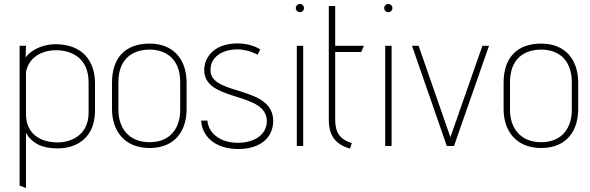

<svg xmlns="http://www.w3.org/2000/svg" viewBox="-20 -730 2948 960"><path d="M110 210V-65C141 -13 191 12 267 12C375 12 455 -51 455 -176V-314C455 -423 394 -509 257 -509C211 -509 146 -492 108 -443L110 -501H78V198ZM423 -166C423 -56 337 -18 269 -18C174 -18 110 -67 110 -159V-371C128 -458 210 -479 259 -479C329 -479 423 -447 423 -318Z M913 -316C913 -437 844 -512 728 -512C607 -512 540 -442 540 -316V-184C540 -82 597 10 728 10C860 10 913 -82 913 -184ZM881 -180C881 -94 835 -19 728 -19C618 -19 572 -97 572 -180V-319C572 -434 641 -482 728 -482C811 -482 881 -434 881 -319Z M986 -127C989 -52 1052 15 1171 15C1292 15 1346 -51 1346 -125C1346 -301 1044 -252 1033 -371C1026 -451 1102 -484 1169 -483C1227 -482 1268 -456 1268 -456L1281 -483C1281 -483 1239 -513 1169 -513C1037 -513 994 -428 1002 -365C1021 -221 1314 -270 1314 -124C1314 -56 1250 -16 1171 -16C1078 -16 1023 -65 1017 -127Z M1496 0V-501H1464V0ZM1480 -669C1491 -669 1500 -678 1500 -690C1500 -701 1491 -710 1480 -710C1468 -710 1459 -701 1459 -690C1459 -678 1468 -669 1480 -669Z M1739 -14C1681 -33 1656 -65 1656 -132V-470H1786L1800 -501H1656V-700H1624V-132C1624 -54 1655 -9 1730 13Z M1938 0V-501H1906V0ZM1922 -669C1933 -669 1942 -678 1942 -690C1942 -701 1933 -710 1922 -710C1910 -710 1901 -701 1901 -690C1901 -678 1910 -669 1922 -669Z M2250 0 2425 -501H2392L2232 -44L2073 -501H2040L2214 0Z M2871 -316C2871 -437 2802 -512 2686 -512C2565 -512 2498 -442 2498 -316V-184C2498 -82 2555 10 2686 10C2818 10 2871 -82 2871 -184ZM2839 -180C2839 -94 2793 -19 2686 -19C2576 -19 2530 -97 2530 -180V-319C2530 -434 2599 -482 2686 -482C2769 -482 2839 -434 2839 -319Z"/></svg>

Font: Advent Pro
Style: ExtraLight
Weight: 250
Designer: Andreas Kalpakidis
Foundry: Andreas Kalpakidis
Version: Version 2.002 2007